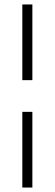

<svg xmlns="http://www.w3.org/2000/svg" viewBox="-20 -740 245 860"><path d="M80 -381V-720H125V-381ZM80 100V-239H125V100Z"/></svg>

Font: DM Sans 10pt ExtraLight
Style: Regular
Weight: 250
Version: Version 4.004;gftools[0.9.30]